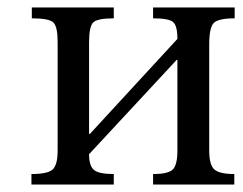

<svg xmlns="http://www.w3.org/2000/svg" viewBox="-20 -493 649 513"><path d="M607 -473V-444Q564 -444 551.5 -432Q539 -420 539 -374V-91Q539 -52 553 -40Q567 -28 606 -28V0H389V-28Q429 -28 441.5 -40Q454 -52 454 -91V-333H452L218 -81Q218 -50 231 -39Q244 -28 284 -28V0H64V-28Q107 -28 120.5 -40Q134 -52 134 -91V-381Q134 -422 122.5 -433Q111 -444 65 -444V-473H284V-444Q240 -444 229 -433Q218 -422 218 -379V-135H220L454 -389Q454 -425 442 -434.5Q430 -444 389 -444V-473Z"/></svg>

Font: myMathFont
Style: Regular
Weight: 400
Designer: Ross Mills, John Hudson & Paul Hanslow, Tiro Typeworks Ltd; with prior portions MicroPress Inc., and Coen Hoffman. Math 
Foundry: Tiro Typeworks Ltd
Version: Version 2.13 b171